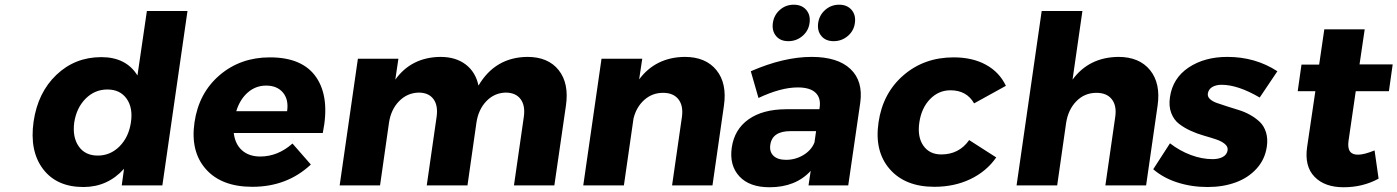

<svg xmlns="http://www.w3.org/2000/svg" viewBox="-20 -789 5946 817"><path d="M123 -272Q141.1 -395.5 220.2 -470.7Q299.3 -545.9 411.1 -545.9Q516.6 -545.9 564.9 -467.8L605 -742.2H777.8L670.9 0H498L507.8 -70.8Q438 6.8 335 6.8Q221.2 6.8 163.1 -69.8Q105 -146.5 123 -272ZM295.9 -268.1Q287.6 -205.6 314.9 -166.3Q342.3 -127 396 -127Q449.7 -127 488.8 -166.3Q527.8 -205.6 537.1 -268.1Q546.4 -330.6 518.6 -369.4Q490.7 -408.2 437 -408.2Q383.3 -408.2 344.5 -369.4Q305.7 -330.6 295.9 -268.1Z M807.6 -268.1Q825.7 -393.1 914.3 -469Q1002.9 -544.9 1128.4 -544.9Q1268.6 -544.9 1326.4 -459Q1384.3 -373 1353.5 -223.1H974.6Q980.5 -175.3 1010 -149.2Q1039.6 -123 1087.4 -123Q1162.1 -123 1224.6 -178.2L1302.7 -88.9Q1201.7 5.9 1053.7 5.9Q922.9 5.9 856.2 -69.1Q789.6 -144 807.6 -268.1ZM985.4 -315.9H1201.7Q1209 -365.2 1184.1 -395Q1159.2 -424.8 1112.3 -424.8Q1067.9 -424.8 1034.2 -395.3Q1000.5 -365.7 985.4 -315.9Z M1425.3 0 1502.9 -539.1H1675.3L1662.1 -450.2Q1730.5 -545.4 1854 -546.9Q1919.4 -546.9 1961.7 -514.6Q2003.9 -482.4 2016.1 -424.8Q2086.9 -545.4 2224.1 -546.9Q2312.5 -546.9 2357.2 -490.7Q2401.9 -434.6 2388.2 -339.8L2338.9 0H2167L2209 -292Q2215.8 -339.8 2195.1 -367.4Q2174.3 -395 2131.3 -395Q2083 -393.6 2049.3 -358.2Q2015.6 -322.8 2007.3 -267.1L1969.2 0H1795.9L1837.9 -292Q1844.7 -340.3 1824.2 -367.7Q1803.7 -395 1761.2 -395Q1712.4 -393.6 1678 -358.2Q1643.6 -322.8 1635.3 -267.1L1597.2 0Z M2461.9 0 2539.6 -539.1H2712.9L2699.7 -451.2Q2770 -545.4 2893.6 -546.9Q2982.9 -546.9 3028.6 -490.5Q3074.2 -434.1 3060.5 -339.8L3011.7 0H2839.8L2881.8 -292Q2888.2 -339.4 2866.7 -366.7Q2845.2 -394 2801.8 -394Q2755.4 -394 2721.7 -364Q2688 -334 2675.8 -285.2L2634.8 0Z M3093.8 -161.1Q3105 -238.3 3165 -281Q3225.1 -323.7 3324.7 -324.2H3466.8L3467.8 -332Q3473.6 -372.6 3450 -394.8Q3426.3 -417 3374.5 -417Q3302.7 -417 3207.5 -372.1L3174.8 -485.8Q3314.9 -546.9 3433.6 -546.9Q3544.4 -546.9 3598.9 -495.4Q3653.3 -443.8 3640.6 -352.1L3589.4 0H3420.4L3429.7 -62Q3365.7 7.8 3254.4 7.8Q3168.9 7.8 3126 -38.8Q3083 -85.4 3093.8 -161.1ZM3257.8 -172.9Q3253.4 -143.6 3271.2 -126.2Q3289.1 -108.9 3324.7 -108.9Q3365.2 -108.9 3399.2 -129.6Q3433.1 -150.4 3445.8 -183.1L3452.6 -231H3343.8Q3266.1 -231 3257.8 -172.9ZM3268.6 -690.9Q3273.4 -725.1 3298.6 -747.1Q3323.7 -769 3357.4 -769Q3391.6 -769 3410.6 -747.1Q3429.7 -725.1 3424.8 -690.9Q3420.4 -657.7 3394.5 -635.7Q3368.7 -613.8 3334.5 -613.8Q3300.8 -613.8 3282.5 -635.5Q3264.2 -657.2 3268.6 -690.9ZM3461.4 -690.9Q3466.3 -725.1 3491.7 -747.1Q3517.1 -769 3550.8 -769Q3584.5 -769 3603.5 -747.1Q3622.6 -725.1 3617.7 -690.9Q3613.3 -657.7 3587.4 -635.7Q3561.5 -613.8 3527.3 -613.8Q3493.7 -613.8 3475.3 -635.5Q3457 -657.2 3461.4 -690.9Z M3718.3 -268.1Q3736.3 -392.6 3824.5 -468.8Q3912.6 -544.9 4038.1 -544.9Q4118.2 -544.9 4175.5 -513.4Q4232.9 -481.9 4260.3 -423.8L4125 -349.1Q4093.3 -404.8 4024.4 -404.8Q3974.1 -404.8 3937.7 -367.4Q3901.4 -330.1 3892.1 -269Q3882.8 -207 3908.9 -169.4Q3935.1 -131.8 3985.4 -131.8Q4061 -131.8 4104 -192.9L4219.2 -119.1Q4177.7 -59.6 4109.4 -26.9Q4041 5.9 3956.1 5.9Q3831.5 5.9 3765.9 -69.6Q3700.2 -145 3718.3 -268.1Z M4305.7 0 4412.6 -742.2H4585.9L4543.9 -450.2Q4613.8 -545.4 4738.8 -546.9Q4828.1 -546.9 4873.8 -490.5Q4919.4 -434.1 4905.8 -339.8L4856.9 0H4683.6L4725.6 -292Q4732.4 -339.4 4710.9 -366.7Q4689.5 -394 4645.5 -394Q4595.2 -394 4560.3 -358.4Q4525.4 -322.8 4516.6 -266.1L4478.5 0Z M4887.2 -68.8 4958.5 -179.2Q5000 -147 5047.4 -129.4Q5094.7 -111.8 5139.6 -111.8Q5166 -111.8 5183.3 -121.3Q5200.7 -130.9 5203.6 -148.9Q5206.1 -164.6 5192.1 -176.3Q5178.2 -188 5155 -195.8Q5131.8 -203.6 5103.3 -211.7Q5074.7 -219.7 5046.9 -232.4Q5019 -245.1 4997.1 -262Q4975.1 -278.8 4963.9 -308.1Q4952.6 -337.4 4958.5 -376Q4970.2 -456.5 5037.8 -501.7Q5105.5 -546.9 5202.6 -546.9Q5321.8 -546.9 5415.5 -485.8L5340.3 -374Q5247.6 -428.2 5178.2 -428.2Q5154.3 -428.2 5138.4 -418.7Q5122.6 -409.2 5119.6 -391.1Q5117.7 -377.9 5128.4 -367.7Q5139.2 -357.4 5158.2 -350.8Q5177.2 -344.2 5201.4 -336.4Q5225.6 -328.6 5251.2 -320.8Q5276.9 -313 5300.5 -299.6Q5324.2 -286.1 5341.6 -269.3Q5358.9 -252.4 5367.2 -225.6Q5375.5 -198.7 5370.6 -165Q5362.8 -110.8 5327.1 -71.5Q5291.5 -32.2 5237.8 -12.7Q5184.1 6.8 5118.7 6.8Q5050.3 6.8 4990.2 -12.5Q4930.2 -31.7 4887.2 -68.8Z M5502 -400.9 5518.1 -514.2H5593.3L5615.2 -664.1H5787.1L5765.1 -515.1H5906.2L5890.1 -400.9H5749L5718.3 -189.9Q5713.9 -159.2 5724.6 -144.5Q5735.4 -129.9 5760.3 -130.9Q5784.2 -130.9 5829.1 -148.9L5846.2 -28.8Q5779.3 7.8 5697.3 7.8Q5616.7 7.8 5573.5 -36.9Q5530.3 -81.5 5542 -163.1L5577.1 -400.9Z"/></svg>

Font: Trueno
Style: Bold Italic
Weight: 700
Designer: Julieta Ulanovsky
Foundry: Julieta Ulanovsky
Version: Version 3.001b | FøM Fix